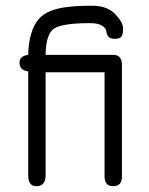

<svg xmlns="http://www.w3.org/2000/svg" viewBox="-20 -641 517 668"><path d="M293 -560.5Q198.2 -560.5 168.9 -542Q139.6 -523.4 138.7 -450.2H374Q404.3 -450.2 404.3 -415V-27.3Q404.3 6.8 374 6.8Q343.8 6.8 343.8 -27.3V-389.6H138.7V-31.2Q138.7 6.8 106.4 6.8Q78.1 6.8 78.1 -31.2V-392.6Q47.9 -396.5 47.9 -422.9Q47.9 -446.3 78.1 -450.2Q80.1 -534.2 115.2 -575.2Q144.5 -609.4 218.8 -617.2Q249 -621.1 300.8 -621.1Q352.5 -621.1 380.4 -592.3Q408.2 -563.5 408.2 -542Q408.2 -520.5 401.9 -513.2Q395.5 -505.9 378.9 -505.9Q362.3 -505.9 356.4 -514.6Q350.6 -523.4 349.6 -533.2Q348.6 -543 335 -551.8Q321.3 -560.5 293 -560.5Z"/></svg>

Font: Jura
Style: Medium
Weight: 500
Version: Version 2.6.1